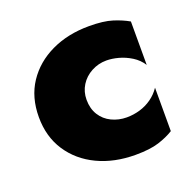

<svg xmlns="http://www.w3.org/2000/svg" viewBox="-93 -566 683 673"><g transform="rotate(-20 249.0 -230.0)"><path d="M208 -230Q208 -260 223 -284Q238 -308 264 -322Q290 -336 320 -336Q341 -336 365 -329.5Q389 -323 411.5 -309Q434 -295 448 -273V-435Q424 -449 391 -459.5Q358 -470 304 -470Q225 -470 163 -440.5Q101 -411 65.5 -357.5Q30 -304 30 -230Q30 -157 65.5 -103Q101 -49 163 -19.5Q225 10 304 10Q358 10 391 -0.5Q424 -11 448 -26V-188Q434 -167 413.5 -152.5Q393 -138 369 -131Q345 -124 320 -124Q290 -124 264 -136.5Q238 -149 223 -173Q208 -197 208 -230Z"/></g></svg>

Font: Jost ExtraBold
Style: Regular
Weight: 800
Version: Version 3.710